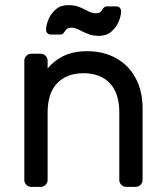

<svg xmlns="http://www.w3.org/2000/svg" viewBox="-20 -730 647 750"><path d="M75 0ZM510 0H473Q462 0 454 -8Q446 -16 446 -27V-291Q446 -366 409 -405Q372 -444 306 -444Q241 -444 203.5 -405Q166 -366 166 -291V-27Q166 -16 158 -8Q150 0 139 0H102Q91 0 83 -8Q75 -16 75 -27V-493Q75 -504 83 -512Q91 -520 102 -520H139Q150 -520 158 -512Q166 -504 166 -493V-462Q188 -491 226.5 -510.5Q265 -530 321 -530Q384 -530 433 -503Q482 -476 509.5 -425.5Q537 -375 537 -306V-27Q537 -16 529 -8Q521 0 510 0ZM233 -607Q229 -601 225.5 -598Q222 -595 216 -595H179Q170 -595 165 -600.5Q160 -606 160 -614Q160 -632 169.5 -654.5Q179 -677 198 -693.5Q217 -710 246 -710Q268 -710 283 -705Q298 -700 315 -691Q324 -686 334 -682Q344 -678 354 -678Q365 -678 370.5 -682Q376 -686 380 -693Q384 -699 387.5 -702Q391 -705 397 -705H434Q443 -705 448 -699.5Q453 -694 453 -686Q453 -668 443.5 -645.5Q434 -623 415 -606.5Q396 -590 367 -590Q345 -590 330.5 -595Q316 -600 296 -610Q287 -615 277.5 -618.5Q268 -622 259 -622Q248 -622 242.5 -618Q237 -614 233 -607Z"/></svg>

Font: Hezaedrus
Style: Regular
Weight: 400
Designer: Hubert & Fischer
Foundry: Hubert & Fischer
Version: Version 1.10;September 3, 2019;FontCreator 11.5.0.2425 64-bi